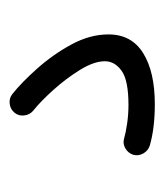

<svg xmlns="http://www.w3.org/2000/svg" viewBox="8 -75 339 395"><g transform="rotate(-90 177.5 122.5)"><path d="M143.1 -17.1Q150.4 -25.9 161.9 -27.1Q173.3 -28.3 181.6 -21.5Q205.1 -2.9 233.6 29.1Q262.2 61 283.2 99.4Q304.2 137.7 304.2 176.3Q304.2 223.6 265.6 247.6Q227.1 271.5 160.6 271.5Q111.3 271.5 75.7 261.2Q64.9 257.8 59.3 247.8Q53.7 237.8 56.6 227.1Q60.1 216.3 70.1 210.7Q80.1 205.1 90.8 208.5Q102.5 211.9 121.3 214.6Q140.1 217.3 159.2 217.3Q210 217.3 229.5 203.1Q249 189 249 168.9Q249 146.5 231.4 117.9Q213.9 89.4 190.2 63Q166.5 36.6 147.5 21.5Q138.7 14.2 137.5 2.7Q136.2 -8.8 143.1 -17.1Z"/></g></svg>

Font: Mikhak-DS1-FD Light
Style: Regular
Weight: 300
Designer: Amin Abedi
Version: Version 3.2